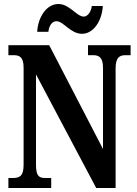

<svg xmlns="http://www.w3.org/2000/svg" viewBox="-20 -940 685 960"><path d="M390 -771C447 -771 490 -835 494 -910H439C436 -883 419 -857 399 -857C363 -857 328 -920 272 -920C213 -920 170 -855 166 -781H222C224 -808 239 -834 262 -834C298 -834 332 -771 390 -771ZM22 0H236V-50H208C176 -50 160 -58 160 -116V-568L461 0H558V-598C558 -651 577 -664 606 -664H633V-714H420V-664H447C474 -664 495 -653 495 -602V-195L226 -714H22V-664H49C76 -664 98 -656 98 -602V-116C98 -58 77 -50 43 -50H22Z"/></svg>

Font: Noto Serif Myanmar ExtraCondensed
Style: Bold
Weight: 700
Width: 2
Designer: Ben Mitchell and the Monotype Design Team
Foundry: Monotype Imaging Inc.
Version: Version 2.106